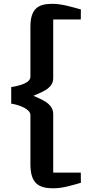

<svg xmlns="http://www.w3.org/2000/svg" viewBox="-20 -888 573 1020"><path d="M141.6 -15.6C141.6 88.9 188 112.3 263.2 112.3C316.4 112.3 367.7 94.7 409.7 83C409.7 64.9 409.2 46.9 409.2 28.8H262.7V-280.8C262.7 -303.7 253.4 -321.3 238.3 -335C218.3 -353 189.5 -365.7 157.2 -378.9C188 -392.6 215.8 -402.8 235.4 -418.9C252.4 -432.6 262.7 -449.2 262.7 -474.1V-784.7H409.2C409.2 -802.2 409.7 -819.8 409.7 -837.9C367.7 -849.1 311 -867.7 257.8 -867.7C182.6 -867.7 141.6 -841.8 141.6 -745.6V-481C141.6 -448.7 91.3 -434.1 39.6 -425.3V-337.4C89.4 -329.6 141.6 -306.2 141.6 -277.3Z"/></svg>

Font: Merriweather
Style: Bold
Weight: 700
Designer: Eben Sorkin ( eben@eyebytes.com )
Foundry: Sorkin Type Co.
Version: Version 1.003